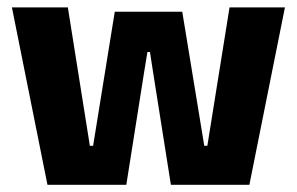

<svg xmlns="http://www.w3.org/2000/svg" viewBox="-20 -512 822 532"><path d="M330 0H111.5L13 -491.5H168L229 -108H238L298 -479.5H485L546 -108H554.5L616 -491.5H769.5L671 0H453.5L404 -313L395.5 -368H388.5L379.5 -313Z"/></svg>

Font: Anek Malayalam Medium
Style: Bold
Weight: 700
Version: Version 1.003